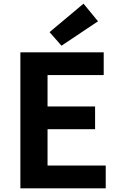

<svg xmlns="http://www.w3.org/2000/svg" viewBox="-20 -1026 655 1046"><path d="M91 0H556V-124H239V-322H498V-446H239V-617H545V-741H91ZM315 -777 514 -910 435 -1006 250 -851Z"/></svg>

Font: Noto Sans Mono CJK SC
Style: Bold
Weight: 700
Designer: Ryoko NISHIZUKA 西塚涼子 (kana, bopomofo & ideographs); Paul D. Hunt (Latin, Greek & Cyrillic); Sandoll Communications 산돌커뮤니
Foundry: Adobe
Version: Version 2.004;hotconv 1.0.118;makeotfexe 2.5.65603